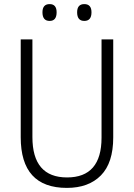

<svg xmlns="http://www.w3.org/2000/svg" viewBox="-20 -906 653 936"><path d="M532 -714H475V-235Q475 -41 307 -41Q138 -41 138 -238V-714H81V-237Q81 10 306 10Q412 10 472 -51Q532 -112 532 -236ZM356 -846Q356 -804 391 -804Q426 -804 426 -846Q426 -886 391 -886Q356 -886 356 -846ZM187 -846Q187 -804 222 -804Q256 -804 256 -846Q256 -886 222 -886Q187 -886 187 -846Z"/></svg>

Font: Noto Sans UI SemiCondensed Light
Style: Regular
Weight: 300
Width: 4
Designer: Monotype Design Team
Foundry: Monotype Imaging Inc.
Version: Version 1.901